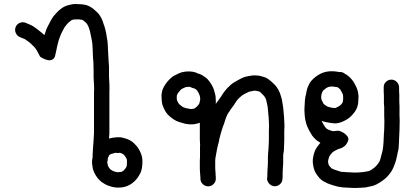

<svg xmlns="http://www.w3.org/2000/svg" viewBox="-20 -839 2049 951"><path d="M573.6 -82Q568.8 -81.1 562.6 -81.1L554 -82Q552 -82 550.6 -82Q545.8 -81.1 537.6 -78.2Q532.9 -77.2 529 -75.8Q526.6 -74.8 522.8 -71.9Q521.8 -71 520.9 -70Q517 -62.8 515.6 -59Q514.6 -57.1 513.7 -53.2V-48.9Q513.7 -44.1 511.8 -39.8Q511.8 -37.9 511.8 -36Q510.8 -33.1 511.8 -31.2Q512.7 -24 514.6 -18.2Q515.6 -14.9 518.9 -10.1Q522.8 -3.8 525.7 -1Q529 1.9 532.9 3.8Q538.6 8.2 545.8 10.1Q550.6 12 555.6 12.9Q560.7 13.9 564 13.9Q568.8 13.9 576 12.9Q578.9 12.9 581.8 12Q585.6 10.1 590.9 7.2Q593.8 4.8 596.6 1Q601 -3.8 603.8 -8.2Q605.8 -12 607.7 -16.8Q608.6 -21.1 608.6 -28.8Q609.6 -37.9 608.6 -43.2Q608.6 -48 607.7 -50.8Q605.8 -55.2 602.9 -60Q598.6 -67.1 594.7 -71Q592.8 -73.9 590.9 -74.8Q585.6 -78.2 582.7 -79.1Q578.9 -81.1 573.6 -82ZM549.6 -157.8Q554 -159.2 556.8 -159.2H565Q577.9 -160.2 591.8 -155.9Q602.9 -153 611 -150.1Q621.6 -145.8 631.7 -139.1Q643.6 -130.9 652.8 -119.9Q660.9 -112.2 667.6 -100.2Q674.8 -87.8 678.9 -77Q683 -66.2 684.9 -51.8Q685.9 -38.8 684.9 -24Q683.9 -6.2 679.6 7.2Q675.8 19.2 668.6 30.2Q663.8 39.8 654.7 49.9Q644.6 61.9 632.6 70Q623 77.2 611 82Q597.6 87.8 582.7 89.2Q571.7 90.2 564 90.2Q554 90.2 542.4 88Q530.9 85.9 518 81.1Q506 77.2 495 70Q482 62.8 472.9 53.2Q462.8 44.1 454.7 30.2Q445.6 15.8 441.7 2.9Q438.8 -6.2 437.9 -15.8Q435 -28.8 436 -43.2Q436.9 -53.2 438.8 -61.9V-71.9Q439.8 -90.2 440.8 -107Q441.7 -126.1 443.6 -144.8Q444.6 -163.1 445.6 -180.8Q445.6 -199 445.6 -227.8Q445.6 -257.1 445.6 -275.8Q445.6 -295.9 445.6 -314.1V-349.2Q445.6 -365.9 445.6 -383.2Q447 -398.1 445.6 -420.1Q444.6 -446 443.6 -456.1Q443.6 -471 443.6 -484.9Q443.6 -500.2 443.2 -510.1Q442.7 -519.9 442.7 -529Q441.7 -540 440.8 -551.1Q440.8 -561.2 439.8 -574.1Q438.8 -589 438.8 -599Q437.9 -608.2 437.9 -615.8Q437.9 -622.1 436.9 -626.9Q436 -634.1 434.3 -642Q432.6 -649.9 430.7 -660Q428.8 -669.1 427.8 -674.1Q426.9 -679.1 424.9 -686.8Q423 -692.1 421.6 -696.9Q419.7 -703.1 417.7 -707.9Q415.8 -712.2 412 -718.9Q409.6 -722.8 402.9 -729Q393.8 -737.2 390.9 -739.1Q389 -740 385.6 -741Q382.7 -742 372.7 -742.9Q360.7 -742.9 353 -742.9Q346.8 -742.9 339.6 -741Q334.8 -740 331.9 -737.2Q325.7 -732.9 320.1 -727.8Q314.6 -722.8 306 -712.2Q297.8 -702.2 295 -695Q288.7 -683.9 283.9 -673.9Q279.6 -665.2 276.7 -656.1Q272.9 -646 270 -636.9Q267.6 -628.8 264.7 -615.8Q260.9 -601.9 260 -593.8Q258 -587.1 256.6 -578.9Q254.7 -571.2 253.7 -565.9Q250.8 -549.2 238.8 -543.6Q226.9 -538.1 213.4 -542Q200 -545.8 189 -551.8Q177.9 -557.8 177 -561.2Q174.6 -565.9 166.9 -580.8Q159.7 -595.2 152 -603.8Q143.9 -612.9 134.8 -621.1Q123.7 -631.2 113.7 -637.9Q107 -643.2 101.7 -646Q94 -648.9 86.8 -651.8L78.7 -655.2Q64.7 -660.9 58.3 -675.5Q51.8 -690.2 57.3 -704.6Q62.8 -718.9 77.2 -725.4Q91.6 -731.9 107 -726.1L114.6 -722.8Q124.7 -718.9 134.8 -714.1Q146.8 -707.9 159.7 -697.8Q170.7 -690.2 183.7 -679.1Q191.8 -672.9 200 -665.2Q201.9 -671.9 205.8 -682Q209.6 -695 215.8 -707Q220.6 -717 226.9 -728.1Q233.6 -742.9 245.6 -759.2Q259 -775.1 268.8 -784.4Q278.7 -793.8 289.7 -801Q303.6 -810.1 320.9 -813.9Q334.8 -818.2 348.7 -819.2Q360.7 -819.2 377.9 -818.2Q396.6 -816.8 407.7 -813.9Q419.7 -810.1 429.7 -803.8Q439.8 -798.1 453.7 -785.1Q470 -771.2 477.7 -756.8Q484.9 -744.8 487.8 -736.2Q490.6 -729 492.6 -721.8Q495.9 -714.1 497.8 -707Q499.8 -700.2 501.7 -693Q503.6 -684.9 506 -673.9Q507.9 -663.8 508.9 -655.2Q510.8 -647 511.8 -638.8Q512.7 -630.2 513.7 -619.2Q513.7 -610.1 514.6 -600Q514.6 -591.8 515.6 -578.9Q517 -565 517 -554.9Q518 -544.8 518 -534.8Q518.9 -522.8 519.9 -510.8Q519.9 -500.2 519.9 -484.9Q519.9 -471.9 519.9 -459Q520.9 -443.2 521.8 -423Q522.8 -399 521.8 -380.8Q521.8 -365 521.8 -349.2V-314.1Q521.8 -295 521.8 -275.8Q521.8 -256.1 521.8 -227.8Q521.8 -198.1 521.8 -178.9Q520.9 -165.9 519.9 -153Q524.7 -154 530 -154.9Q537.6 -157.8 549.6 -157.8Z M957.8 -475.8Q969.8 -472.9 980.8 -467.1Q990.9 -460.9 1000 -454.2Q1010.1 -446 1016.8 -436Q1024 -426.9 1028.8 -418.2Q1035 -407.2 1039.8 -393.8Q1043.6 -381.8 1046 -371.2Q1047 -365.9 1048 -360.2Q1048 -357.8 1048 -355.9L1048.9 -341Q1048.9 -332.9 1048.9 -324.2Q1050.8 -327.1 1052.8 -330Q1058 -338.1 1063.8 -344.8Q1067.6 -351.1 1073.9 -359.2Q1080.1 -367.9 1085.9 -377.9Q1095 -390.9 1107 -403.8Q1118 -413.9 1126.6 -422.1Q1136.7 -430.2 1146.8 -435Q1153 -438.8 1158.8 -442.2Q1165.9 -446 1173.6 -449.9Q1184.7 -456.1 1196.6 -459Q1206.7 -460.9 1214.9 -462.8Q1223 -463.8 1230.7 -465.2Q1240.8 -466.2 1250.8 -465.2Q1260 -465.2 1271.9 -462.1Q1283.9 -459 1292.1 -456.1Q1306 -450.8 1320.9 -437.9Q1330 -428.8 1339.1 -421.1Q1351.1 -409.1 1359.7 -392.8Q1367.9 -377 1370.7 -365Q1372.7 -357.8 1376 -346.8Q1378.9 -333.8 1379.9 -324.2Q1381.8 -315.1 1382.7 -306Q1383.7 -296.9 1384.7 -283.9Q1386.1 -270 1387.1 -258Q1387.1 -248.9 1388 -237.9Q1388 -227.8 1389 -216.8Q1389 -207.2 1388 -188Q1388 -171.2 1388 -161.2Q1388 -153 1388 -142Q1388 -130 1387.1 -118.9Q1387.1 -107.9 1386.1 -93Q1383.7 -80.1 1382.7 -71.9Q1382.7 -66.2 1382.7 -60.9Q1382.7 -53.2 1382.7 -46Q1382.7 -38.8 1382.7 -30.2Q1381.8 -20.1 1381.3 -10.1Q1380.8 0 1380.3 7.9Q1379.9 15.8 1379.9 24.9Q1379.9 34.1 1379.9 39.8L1378.9 47Q1378.9 61.9 1367.4 72.9Q1355.9 83.9 1340.3 83.5Q1324.7 83 1313.7 71Q1302.6 59 1302.6 44.1L1304.1 37.9Q1304.1 32.1 1304.1 23Q1304.1 12.9 1305 2.9Q1305 -4.8 1306 -14.9Q1307 -23 1307 -32.1Q1307 -39.8 1307 -45.8Q1307 -51.8 1307 -59Q1307 -69.1 1307.9 -80.1Q1308.9 -87.8 1309.8 -101.2Q1310.8 -113.2 1310.8 -120.9Q1311.8 -130.9 1311.8 -142Q1311.8 -154 1311.8 -163.1Q1311.8 -165.9 1311.8 -175.1Q1311.8 -184.2 1311.8 -189.9Q1312.7 -206.2 1312.7 -214.9Q1311.8 -224 1311.8 -234.1Q1310.8 -245.1 1310.8 -255.2Q1309.8 -263.8 1308.9 -275.8Q1307.9 -289.2 1307 -297.8Q1306 -306 1305 -314.1Q1304.1 -319.9 1301.7 -329Q1299.8 -339.1 1297.8 -345.8Q1296.9 -349.2 1293 -356.8Q1288.7 -363.1 1285.9 -365.9Q1277.7 -374.1 1270 -381.8Q1267.6 -384.2 1265.7 -385.1Q1260.9 -386.1 1254.7 -388Q1248 -389 1243.6 -389.9Q1241.7 -389.9 1238.8 -389.9Q1233.1 -389 1228.8 -388Q1223 -387.1 1215.8 -385.1Q1211 -384.2 1207.7 -381.8Q1201.9 -378.9 1195.7 -376Q1189.9 -372.2 1182.7 -368.8Q1179.9 -366.9 1175.1 -363.1Q1168.8 -357.8 1160.7 -350.1Q1154 -342.9 1149.6 -336.2Q1142.9 -326.1 1136.7 -316.1Q1130 -306 1123.7 -298.8Q1119.9 -293 1116.1 -286.8Q1112.7 -283 1109.8 -278.2Q1107 -272.9 1104.1 -267.1Q1101.7 -260.9 1098.8 -254.2Q1095.9 -247 1095 -243.2Q1093 -235 1089.7 -225.9Q1086.8 -219.2 1083.9 -211Q1081.1 -204.8 1078.7 -195.2Q1074.8 -183.2 1072.9 -175.1Q1071 -166.9 1068.3 -158Q1065.7 -149.2 1064.7 -140Q1061.9 -129 1059 -118Q1057.1 -110.8 1054.7 -98.8Q1052.8 -84.9 1049.9 -71.9L1048 -60.9Q1047 -59 1047 -57.1Q1047 -49.9 1046 -42.2Q1046 -32.1 1046 -21.1Q1046 -10.1 1046 -4.8Q1046 0 1047 9.1L1048 23Q1048 24.9 1048 30Q1048 35 1048.9 36.9V44.1Q1049.9 59 1039.3 71Q1028.8 83 1013.4 83.9Q998.1 84.9 985.9 74.3Q973.6 63.8 972.7 48V40.8Q972.7 38.8 972.2 34.5Q971.7 30.2 971.7 27.8L970.7 13.9Q970.7 9.1 969.8 0Q969.8 -9.1 969.8 -21.1Q969.8 -33.1 969.8 -44.1Q970.7 -54.2 970.7 -62.8V-81.1Q970.7 -89.2 970.7 -96.9Q970.7 -97.8 970.7 -104.3Q970.7 -110.8 970.7 -114.1Q971.7 -122.8 970.7 -130Q970.7 -140 969.8 -149.2Q969.8 -159.2 969.8 -174.1Q969.8 -189 969.8 -201.9Q969.8 -214.9 969.8 -227.8Q969.8 -228.8 969.8 -231.2Q959.7 -226.9 947.7 -224.9Q933.8 -222.1 922.8 -223Q914.6 -223 897.8 -225.9Q881.1 -230.2 869.1 -234.1Q852.8 -238.8 839.8 -248Q828.8 -255.2 817.7 -265.2Q805.8 -275.8 799 -287.8Q792.8 -298.8 788 -310.8Q781.8 -325.2 780.8 -342.9Q779.9 -356.8 779.9 -366.9Q780.8 -379.9 784.7 -393.8Q789.9 -408.2 799 -421.1Q804.8 -430.2 815.8 -442.2Q827.8 -455.2 839.8 -462.8Q850.8 -469.1 863.8 -474.8Q878.7 -482 895 -483.9Q907.9 -485.9 921.8 -484.9Q942 -483.9 955.9 -477.2ZM931.9 -403.8Q925.7 -406.2 919.9 -409.1Q911.8 -409.1 905 -408.2Q898.8 -408.2 894 -404.8Q885.9 -401.9 881.1 -399Q876.7 -396.2 871.9 -390.9Q864.7 -381.8 860.9 -377Q859 -374.1 858 -371.2Q855.6 -365.9 855.6 -363.1Q855.6 -356.8 855.6 -348.2Q857.1 -342.9 858 -339.1Q860.9 -332.9 863.8 -328.1Q865.7 -325.2 870 -320.9Q876.7 -315.1 883 -310.8Q886.8 -307.9 893 -306Q900.7 -303.1 911.8 -301.2Q922.8 -298.8 926.6 -298.8Q929 -298.8 935.7 -300.2Q940 -300.2 943.9 -302.2Q948.7 -305 954 -309.8Q959.7 -316.1 964 -320.9Q966.9 -325.2 967.9 -328.5Q968.8 -331.9 969.8 -337.2Q971.7 -344.8 971.7 -350.1Q971.7 -354.9 970.7 -357.8Q970.7 -362.1 967.9 -368.8Q965.9 -375.1 963.1 -379.9Q959.7 -385.1 956.8 -389.9Q954.9 -392.8 952 -395.2Q948.7 -398.1 944.8 -400Q941 -401.9 937.6 -401.9L936.7 -402.9Q933.8 -403.8 931.9 -403.8Z M1697.8 13.9Q1711.8 14.9 1719.9 14.9Q1724.7 15.8 1735.7 15.8Q1746.8 15.8 1761.6 14.9Q1775.5 13.9 1780.8 12.9Q1786.6 12 1792.8 11Q1797.6 10.1 1806.7 8.2Q1812.9 6.2 1820.6 1Q1831.7 -6.2 1838.8 -12.9Q1845.6 -19.2 1851.1 -26.6Q1856.6 -34.1 1860 -39.8Q1862.8 -48 1864.7 -53.2Q1866.7 -59 1867.6 -65.2Q1869.5 -71.9 1871.9 -81.1Q1873.9 -90.2 1875.8 -97.8Q1876.7 -105 1877.7 -112.2Q1878.7 -119.9 1879.6 -132.9Q1880.6 -145.8 1880.6 -155.9Q1881.5 -165.9 1881.5 -177.9Q1883 -189 1883 -200Q1883 -209.1 1883.5 -218.5Q1883.9 -227.8 1883.9 -240.8Q1883 -256.1 1883 -266.2V-297.8Q1883 -303.1 1883 -309.8Q1881.5 -319.9 1881.5 -331.9Q1881.5 -339.1 1881.5 -351.1Q1881.5 -359.2 1881.5 -367.9Q1880.6 -377.9 1880.6 -385.1Q1880.6 -392.8 1880.6 -399V-404.8Q1879.6 -421.1 1890.6 -432.6Q1901.7 -444.1 1917.3 -444.6Q1932.9 -445.1 1944.4 -434.1Q1955.9 -423 1956.8 -407.2V-401Q1956.8 -395.2 1956.8 -387.1Q1956.8 -379.9 1957.8 -371.2Q1957.8 -361.2 1957.8 -351.1Q1957.8 -342.9 1957.8 -331.9Q1957.8 -321.8 1958.8 -315.1Q1958.8 -306 1958.8 -297.8V-266.2Q1958.8 -256.1 1959.7 -242.2Q1959.7 -227.8 1959.2 -217.5Q1958.8 -207.2 1958.8 -196.2Q1958.8 -186.1 1957.8 -174.1Q1956.8 -163.1 1956.8 -153Q1956.8 -142 1955.9 -128.1Q1954.9 -113.2 1954 -103.1Q1953 -93 1949.6 -83Q1948.7 -73.9 1945.8 -63.8Q1943.9 -55.2 1942 -47Q1939.6 -37.9 1936.7 -30.2Q1933.8 -21.1 1928.5 -9.1Q1922.8 4.8 1912.7 18.5Q1902.6 32.1 1889.7 44.1Q1877.7 54.2 1862.8 63.8Q1844.6 75.8 1828.8 81.1Q1815.8 83.9 1806.7 85.9Q1800 86.8 1791.8 89.2Q1783.7 90.2 1765.9 91.1Q1748.7 92.1 1735.7 92.1Q1721.8 92.1 1713.7 91.1Q1707.9 90.2 1696.9 90.2Q1686.8 90.2 1678.7 89.2Q1664.7 87.8 1655.6 85.9Q1645.6 83.9 1630.7 79.1Q1617.7 74.8 1612 72.9Q1602.9 70 1591.8 63.8Q1575.5 57.1 1561.6 42.2Q1550.6 28.8 1543.9 18.2Q1536.7 6.2 1532.9 -11Q1530 -24.9 1529.3 -36Q1528.5 -47 1531.2 -61.4Q1533.8 -75.8 1539.6 -91.1Q1546.8 -107.9 1559.7 -122.8Q1562.6 -127.1 1566.9 -131.9Q1557.8 -137.2 1549.6 -142.9Q1536.7 -154 1526.6 -166.9Q1518.9 -178.9 1511.8 -191.8Q1506 -203.8 1501.7 -212.9Q1496.9 -224 1494 -237.9Q1490.6 -251.8 1489.7 -262.8Q1488.7 -270 1488.7 -277.2Q1487.8 -285.9 1487.8 -295Q1487.8 -304.1 1488.7 -314.1Q1488.7 -324.2 1489.7 -331.9Q1489.7 -342 1491.6 -352L1492.6 -360.2Q1494 -365 1495 -368.8Q1495.9 -376 1497.8 -383.2Q1499.8 -396.2 1504.6 -408.2Q1509.8 -420.1 1514.6 -428.8Q1521.8 -439.8 1533.8 -450.8Q1542 -458 1554 -466.2Q1566.9 -474.8 1582.7 -480.1Q1597.6 -484.9 1613.2 -485.9Q1628.8 -486.8 1643.6 -484.9L1655.6 -483Q1655.6 -483 1657.6 -482Q1671 -483.9 1681.5 -478.2L1687.8 -473.9Q1695.9 -470 1704.6 -462.8Q1713.7 -456.1 1721.8 -446Q1730.9 -436 1736.7 -424Q1741 -415.8 1744.8 -408.2Q1750.6 -395.2 1753 -383.2Q1754.9 -373.1 1755.9 -363.1Q1755.9 -354.9 1754.9 -342.9Q1754.9 -329 1751.6 -316.1Q1746.8 -297.8 1735.7 -283Q1726.6 -271 1718 -262.8Q1707.9 -253.2 1695.9 -246Q1684.9 -239.8 1672.9 -235Q1654.7 -227.8 1637.9 -227.8Q1625.9 -228.8 1616.8 -230.2Q1607.7 -231.2 1594.7 -234.1Q1583.7 -236 1572.7 -240.8Q1575.5 -235 1579.9 -226.9Q1583.7 -219.2 1589 -212Q1592.8 -206.2 1598.6 -201Q1602.9 -198.1 1607.7 -196.2Q1618.7 -191.8 1625.9 -189.9Q1626.9 -189.9 1627.8 -189Q1629.7 -189.9 1631.7 -189.9H1637.9Q1643.6 -190.9 1654.7 -191.8Q1660.9 -191.8 1675.8 -184.4Q1690.6 -177 1701.2 -163.1Q1711.8 -149.2 1696.9 -127.1Q1685.9 -109.8 1663.8 -103.1L1653.7 -100.2Q1652.8 -98.8 1651.8 -98.8Q1645.6 -95.9 1640.8 -93.5Q1636 -91.1 1629.7 -86.8Q1624.9 -83 1618.7 -74.8Q1612.9 -68.1 1610.6 -62.8Q1607.7 -55.2 1606.2 -48Q1604.8 -40.8 1604.8 -37.9Q1604.8 -35 1606.7 -27.8Q1607.7 -23 1609.6 -20.1Q1612 -15.8 1617.7 -10.1Q1621.6 -4.8 1624.9 -3.8Q1631.7 -1 1636 1Q1642.7 2.9 1654.7 7.2Q1664.7 11 1669.5 12Q1674.8 12.9 1684.9 12.9ZM1651.8 -407.2Q1647 -407.2 1642.7 -408.2L1631.7 -410.1Q1624.9 -411 1618.9 -410.6Q1612.9 -410.1 1606.7 -408.2Q1601 -406.2 1595.7 -402.9Q1589 -398.1 1583.7 -392.8Q1580.8 -390.9 1579.9 -389.9Q1577.9 -386.1 1575.3 -380.1Q1572.7 -374.1 1571.7 -367.6Q1570.7 -361.2 1570.7 -355.9Q1570.7 -353 1571.7 -349.2Q1572.7 -342.9 1577 -336.2Q1578.9 -330.9 1581.8 -326.1Q1584.7 -321.8 1589 -319.9Q1594.7 -315.1 1602.9 -310.8Q1607.7 -308.9 1612.9 -307.9Q1619.7 -306 1625.9 -305Q1631.7 -305 1639.8 -304.1Q1641.7 -304.1 1643.6 -305Q1651.8 -308.9 1657.6 -312.2Q1661.9 -314.1 1665.7 -318Q1671 -321.8 1674.8 -328.1Q1676.7 -330.9 1677.7 -332.9Q1678.7 -340 1679.6 -346.8Q1679.6 -354.9 1679.6 -360.2Q1679.6 -364 1678.7 -368.8Q1677.7 -371.2 1676.7 -375.1Q1672.9 -383.2 1668.6 -389.9Q1666.7 -392.8 1664.7 -397.1Q1660.9 -400 1657.8 -402.4Q1654.7 -404.8 1651.8 -407.2Z"/></svg>

Font: Namteng
Style: Regular
Weight: 400
Designer: Khon Soe Zaw Thu
Foundry: MPUA
Version: Version 1.03 June 17, 2016